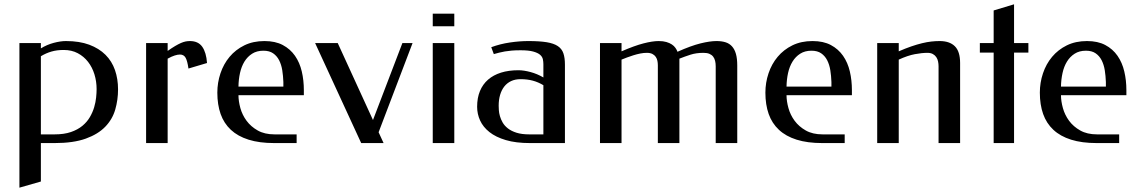

<svg xmlns="http://www.w3.org/2000/svg" viewBox="-20 -658 5235 883"><path d="M168 -435.5Q195.8 -452.6 227.1 -460.9Q258.3 -469.2 283.2 -469.2Q345.2 -469.2 390.4 -452.4Q435.5 -435.5 465.1 -406Q494.6 -376.5 508.8 -335.7Q522.9 -294.9 522.9 -247.1Q522.9 -198.7 510 -154.1Q497.1 -109.4 464.1 -75.2Q431.2 -41 374.5 -20.5Q317.9 0 231 0H168V176.8L69.3 205.1V-460H168ZM272.9 -428.2Q241.7 -428.2 216.6 -420.9Q191.4 -413.6 168 -399.4V-40H231Q274.9 -40 306.2 -50.8Q337.4 -61.5 358.9 -79.3Q380.4 -97.2 393.3 -119.4Q406.2 -141.6 413.1 -164.8Q419.9 -188 422.1 -209.7Q424.3 -231.4 424.3 -248Q424.3 -283.7 414.3 -316.2Q404.3 -348.6 385 -373.5Q365.7 -398.4 337.6 -413.3Q309.6 -428.2 272.9 -428.2Z M751 -423.8Q770.5 -437.5 785.4 -446.3Q800.3 -455.1 812 -460.2Q823.7 -465.3 833.7 -467.3Q843.8 -469.2 853.5 -469.2Q891.6 -469.2 910.2 -442.9Q928.7 -416.5 932.1 -368.2L846.7 -342.8Q841.8 -377.9 833.5 -392.6Q825.2 -407.2 807.6 -407.2Q797.4 -407.2 783.4 -402.8Q769.5 -398.4 751 -388.2V0H651.9V-460H751Z M1196.3 -469.2Q1246.1 -469.2 1280.5 -450.9Q1314.9 -432.6 1336.7 -401.4Q1358.4 -370.1 1367.9 -329.3Q1377.4 -288.6 1377.4 -243.2V-220.2H1076.7Q1076.7 -192.9 1085.4 -161.1Q1094.2 -129.4 1114 -102.5Q1133.8 -75.7 1165.3 -57.9Q1196.8 -40 1242.7 -40H1344.2V0H1241.2Q1172.9 0 1123.3 -15.6Q1073.7 -31.2 1041.7 -61Q1009.8 -90.8 994.6 -133.8Q979.5 -176.8 979.5 -231.9Q979.5 -277.8 993.9 -320.8Q1008.3 -363.8 1035.9 -396.7Q1063.5 -429.7 1103.8 -449.5Q1144 -469.2 1196.3 -469.2ZM1191.4 -424.8Q1161.1 -424.8 1139.6 -411.1Q1118.2 -397.5 1104.2 -374.8Q1090.3 -352.1 1083.7 -322Q1077.1 -292 1076.7 -259.8H1283.2V-280.8Q1282.2 -309.1 1278.1 -335Q1273.9 -360.8 1263.7 -380.9Q1253.4 -400.9 1236.1 -412.8Q1218.8 -424.8 1191.4 -424.8Z M1695.3 -106 1830.6 -460H1877.4L1721.2 -49.8L1744.1 0H1641.1L1429.2 -460H1533.2Z M2069.3 0H1970.2V-460H2069.3ZM2069.3 -537.1H1970.2V-595.2H2069.3Z M2374 -426.8Q2350.6 -426.8 2333.3 -425.3Q2315.9 -423.8 2301.8 -421.4Q2287.6 -418.9 2275.4 -415.8Q2263.2 -412.6 2251 -409.2L2239.3 -440.9Q2280.3 -456.1 2325 -462.6Q2369.6 -469.2 2409.7 -469.2Q2460.9 -469.2 2493.9 -463.9Q2526.9 -458.5 2545.4 -446Q2564 -433.6 2571 -412.8Q2578.1 -392.1 2578.1 -360.8V0H2418Q2352.5 0 2306.4 -13.7Q2260.3 -27.3 2231 -50.5Q2201.7 -73.7 2188 -103.8Q2174.3 -133.8 2174.3 -167Q2174.3 -208 2187.3 -239.3Q2200.2 -270.5 2224.6 -291.7Q2249 -313 2284.2 -324Q2319.3 -335 2364.3 -335Q2388.7 -335 2419.7 -326.7Q2450.7 -318.4 2479 -301.8V-362.8Q2479 -374 2476.6 -385.5Q2474.1 -397 2463.9 -406Q2453.6 -415 2432.4 -420.9Q2411.1 -426.8 2374 -426.8ZM2479 -40V-266.1Q2455.6 -280.3 2430.2 -287.1Q2404.8 -293.9 2374 -293.9Q2349.6 -293.9 2330.8 -285.2Q2312 -276.4 2299.3 -260.3Q2286.6 -244.1 2280 -221.7Q2273.4 -199.2 2273.4 -171.9Q2273.4 -164.1 2274.2 -151.4Q2274.9 -138.7 2279.1 -124Q2283.2 -109.4 2291.7 -94.5Q2300.3 -79.6 2315.9 -67.4Q2331.5 -55.2 2355.5 -47.6Q2379.4 -40 2414.1 -40Z M2838.4 -421.9Q2897.9 -447.8 2939.5 -458.5Q2981 -469.2 3009.3 -469.2Q3029.8 -469.2 3044.7 -464.8Q3059.6 -460.4 3069.8 -453.6Q3080.1 -446.8 3086.4 -437.7Q3092.8 -428.7 3095.7 -419.9Q3158.2 -447.8 3201.7 -458.5Q3245.1 -469.2 3275.4 -469.2Q3298.8 -469.2 3316.7 -463.6Q3334.5 -458 3346.4 -444.8Q3358.4 -431.6 3364.5 -410.2Q3370.6 -388.7 3370.6 -356.9V0H3271.5V-353Q3271.5 -366.7 3268.8 -377.9Q3266.1 -389.2 3259.8 -397.5Q3253.4 -405.8 3242.7 -410.4Q3231.9 -415 3215.3 -415Q3182.1 -415 3155.5 -406.5Q3128.9 -397.9 3104.5 -388.2V0H3005.4V-357.9Q3005.4 -368.2 3003.4 -378.2Q3001.5 -388.2 2995.8 -396.5Q2990.2 -404.8 2980.2 -409.9Q2970.2 -415 2954.6 -415Q2940.4 -415 2924.6 -411.9Q2908.7 -408.7 2893.1 -403.8Q2877.4 -398.9 2863.3 -393.6Q2849.1 -388.2 2838.4 -383.8V0H2739.3V-460H2838.4Z M3716.8 -469.2Q3766.6 -469.2 3801 -450.9Q3835.4 -432.6 3857.2 -401.4Q3878.9 -370.1 3888.4 -329.3Q3897.9 -288.6 3897.9 -243.2V-220.2H3597.2Q3597.2 -192.9 3606 -161.1Q3614.7 -129.4 3634.5 -102.5Q3654.3 -75.7 3685.8 -57.9Q3717.3 -40 3763.2 -40H3864.7V0H3761.7Q3693.4 0 3643.8 -15.6Q3594.2 -31.2 3562.3 -61Q3530.3 -90.8 3515.1 -133.8Q3500 -176.8 3500 -231.9Q3500 -277.8 3514.4 -320.8Q3528.8 -363.8 3556.4 -396.7Q3584 -429.7 3624.3 -449.5Q3664.6 -469.2 3716.8 -469.2ZM3711.9 -424.8Q3681.6 -424.8 3660.2 -411.1Q3638.7 -397.5 3624.8 -374.8Q3610.8 -352.1 3604.2 -322Q3597.7 -292 3597.2 -259.8H3803.7V-280.8Q3802.7 -309.1 3798.6 -335Q3794.4 -360.8 3784.2 -380.9Q3773.9 -400.9 3756.6 -412.8Q3739.3 -424.8 3711.9 -424.8Z M4113.3 -421.9Q4144.5 -435.5 4170.9 -444.6Q4197.3 -453.6 4220.2 -459.2Q4243.2 -464.8 4262.9 -467Q4282.7 -469.2 4301.3 -469.2Q4347.2 -469.2 4371.3 -445.3Q4395.5 -421.4 4395.5 -368.2V0H4296.4V-353Q4296.4 -363.8 4294.2 -375Q4292 -386.2 4286.1 -395Q4280.3 -403.8 4270.3 -409.4Q4260.3 -415 4245.1 -415Q4220.2 -415 4187.5 -408.9Q4154.8 -402.8 4113.3 -383.8V0H4014.2V-460H4113.3Z M4709.5 -416H4643.6V0H4549.8V-416H4486.3V-460H4549.8V-609.9L4643.6 -638.2V-460H4709.5Z M4979 -469.2Q5028.8 -469.2 5063.2 -450.9Q5097.7 -432.6 5119.4 -401.4Q5141.1 -370.1 5150.6 -329.3Q5160.2 -288.6 5160.2 -243.2V-220.2H4859.4Q4859.4 -192.9 4868.2 -161.1Q4877 -129.4 4896.7 -102.5Q4916.5 -75.7 4948 -57.9Q4979.5 -40 5025.4 -40H5127V0H5023.9Q4955.6 0 4906 -15.6Q4856.4 -31.2 4824.5 -61Q4792.5 -90.8 4777.3 -133.8Q4762.2 -176.8 4762.2 -231.9Q4762.2 -277.8 4776.6 -320.8Q4791 -363.8 4818.6 -396.7Q4846.2 -429.7 4886.5 -449.5Q4926.8 -469.2 4979 -469.2ZM4974.1 -424.8Q4943.8 -424.8 4922.4 -411.1Q4900.9 -397.5 4887 -374.8Q4873 -352.1 4866.5 -322Q4859.9 -292 4859.4 -259.8H5065.9V-280.8Q5064.9 -309.1 5060.8 -335Q5056.6 -360.8 5046.4 -380.9Q5036.1 -400.9 5018.8 -412.8Q5001.5 -424.8 4974.1 -424.8Z"/></svg>

Font: Federov2
Style: Regular
Weight: 400
Designer: Olexa M. Volochay | Cyreal.org
Foundry: Olexa M. Volochay | Cyreal.org
Version: Version 1.000